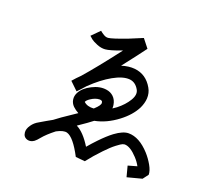

<svg xmlns="http://www.w3.org/2000/svg" viewBox="-141 -972 1281 1191"><g transform="rotate(20 500.0 -376.5)"><path d="M727.5 -212.9Q797.9 -212.9 867.2 -136.7Q892.6 -108.4 912.1 -74.2Q931.6 -40 931.6 -13.7L904.3 22.5L807.6 47.9L789.1 -22.5L847.7 -39.1Q835 -63.5 812.5 -87.9Q764.6 -139.6 727.5 -139.6Q723.6 -139.6 714.8 -136.7Q706.1 -133.8 677.7 -112.3Q649.4 -90.8 613.3 -52.7Q567.4 -4.9 530.3 43L468.8 37.1Q411.1 -73.2 366.2 -85.9Q341.8 -92.8 297.9 -69.3Q248 -30.3 221.7 2Q207 20.5 194.3 30.3Q171.9 45.9 150.4 40Q123 32.2 120.1 2.9Q117.2 -20.5 135.7 -46.9Q152.3 -71.3 179.7 -85.9Q193.4 -93.8 219.7 -109.4Q245.1 -124 257.8 -130.9Q291 -157.2 360.4 -203.1Q380.9 -216.8 390.6 -223.6Q370.1 -234.4 352.5 -251Q335 -268.6 331.5 -292Q328.1 -315.4 339.8 -337.9Q359.4 -376 410.2 -401.4Q460 -426.8 504.9 -419.9Q533.2 -416 552.7 -397.5Q573.2 -377.9 578.1 -345.7Q580.1 -334 579.1 -323.2Q591.8 -331.1 603.5 -339.8Q648.4 -375 672.9 -416Q697.3 -457 680.7 -485.4Q658.2 -525.4 619.1 -529.3Q574.2 -533.2 511.2 -498Q448.2 -462.9 380.9 -397.5Q353.5 -366.2 334 -346.7L281.2 -397.5Q303.7 -423.8 328.1 -447.3Q399.4 -528.3 518.6 -683.6Q440.4 -654.3 411.1 -652.3Q384.8 -650.4 356.4 -662.1Q328.1 -673.8 316.4 -683.1Q304.7 -692.4 296.9 -700.2L348.6 -752Q358.4 -743.2 374.5 -733.4Q390.6 -723.6 405.3 -725.6Q427.7 -727.5 521.5 -762.7Q570.3 -782.2 613.3 -800.8L657.2 -745.1Q603.5 -672.9 539.1 -590.8Q585.9 -605.5 626 -601.6Q703.1 -593.8 744.1 -521.5Q761.7 -491.2 759.8 -454.1Q757.8 -422.9 742.2 -389.6Q712.9 -331.1 648.4 -282.2Q576.2 -227.5 501 -212.9Q500 -212.9 500 -212.9Q471.7 -190.4 408.2 -147.5Q458 -123 506.8 -43.9Q534.2 -76.2 560.5 -103.5Q603.5 -148.4 638.7 -174.8Q690.4 -212.9 727.5 -212.9ZM404.3 -302.7Q427.7 -280.3 469.7 -283.2Q471.7 -284.2 473.6 -286.1Q508.8 -318.4 505.9 -334Q504.9 -338.9 503.9 -341.3Q502.9 -343.8 498.5 -346.2Q494.1 -348.6 485.4 -348.6Q458 -347.7 428.7 -328.1Q408.2 -314.5 404.3 -302.7Z"/></g></svg>

Font: irohakakuC Regular
Style: Regular
Weight: 400
Designer: [Source Han Sans]
Ryoko NISHIZUKA Ë•øÂ°öÊ∂ºÂ≠ê (kana & ideographs); Paul D. Hunt (Latin, Greek & Cyrillic); Wenlong ZHAN
Version: Version 1.001.20160904